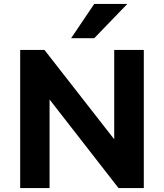

<svg xmlns="http://www.w3.org/2000/svg" viewBox="-20 -960 837 980"><path d="M83 0V-705H207L574 -235H563V-705H714V0H585L223 -465H233V0ZM343 -765 461 -940H630L461 -765Z"/></svg>

Font: Nunito Sans 9pt ExtraBold
Style: Regular
Weight: 800
Version: Version 3.101;gftools[0.9.27]